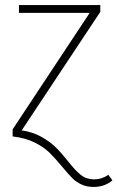

<svg xmlns="http://www.w3.org/2000/svg" viewBox="-20 -540 465 760"><path d="M227 121Q198 86 175.5 64Q153 42 117 24Q81 6 30 0V-28L335 -489H55V-520H377V-493L66 -24Q111 -17 144.5 2Q178 21 200 42.5Q222 64 249 98Q278 135 300 152.5Q322 170 352 170Q383 170 409 152L425 174Q394 200 351 200Q323 200 302 190Q281 180 266 165Q251 150 227 121Z"/></svg>

Font: FiraGO UltraLight
Style: Regular
Weight: 200
Designer: bBox Type
Foundry: bBox Type GmbH
Version: Version 1.001